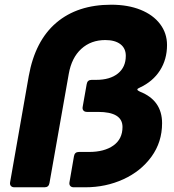

<svg xmlns="http://www.w3.org/2000/svg" viewBox="-20 -795 738 815"><path d="M190 -18Q187 0 169 0H41Q31 0 26 -6Q21 -12 23 -22L102 -472Q129 -622 219 -698.5Q309 -775 452 -775Q523 -775 576.5 -753.5Q630 -732 659.5 -693Q689 -654 689 -604Q689 -543 659 -496Q629 -449 573 -423Q563 -419 563 -415Q563 -411 574 -406Q668 -369 668 -272Q668 -192 623 -130Q578 -68 503.5 -34Q429 0 342 0H293Q283 0 278 -6Q273 -12 275 -22L294 -132Q297 -150 315 -150H358Q423 -150 461.5 -177.5Q500 -205 500 -256Q500 -320 396 -320H349Q339 -320 334 -326Q329 -332 331 -342L348 -438Q351 -456 369 -456H388Q447 -456 480.5 -483Q514 -510 514 -558Q514 -590 491 -607.5Q468 -625 427 -625Q366 -625 325 -587.5Q284 -550 272 -482Z"/></svg>

Font: Open Sauce Two Black Italic
Style: Regular
Weight: 900
Italic angle: -10°
Designer: Alfredo Marco Pradil
Foundry: Creative Sauce Fz LLC
Version: Version 1.477